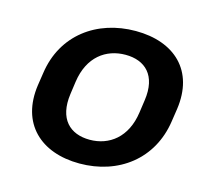

<svg xmlns="http://www.w3.org/2000/svg" viewBox="-86 -646 806 754"><g transform="rotate(15 317.0 -269.0)"><path d="M297.4 10.7C455.6 10.7 582 -84 605 -244.1L612.8 -295.9C635.7 -456.1 535.6 -549.3 377.4 -549.3C219.2 -549.3 91.3 -456.1 68.4 -295.9L60.5 -244.1C37.6 -84 139.2 10.7 297.4 10.7ZM312 -89.8C231.9 -89.8 178.2 -139.2 192.9 -244.1L200.2 -295.9C215.3 -400.4 283.2 -448.7 362.8 -448.7C442.4 -448.7 496.1 -399.9 481 -295.9L473.6 -244.1C459 -139.6 391.1 -89.8 312 -89.8Z"/></g></svg>

Font: Winston SemiBold
Style: Italic
Weight: 600
Italic angle: -8.13011°
Designer: Vernon Adams, Kim Jin-seong, David Berlow, Cristiano Sobral
Foundry: The Winston Project Authors
Version: Version 3.004